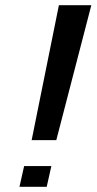

<svg xmlns="http://www.w3.org/2000/svg" viewBox="-20 -720 372 740"><path d="M73 -80 55 0H160L178 -80ZM332 -700H207L102 -180H197Z"/></svg>

Font: Pfennig
Style: BoldItalic
Weight: 700
Italic angle: -13°
Version: Version 20100423